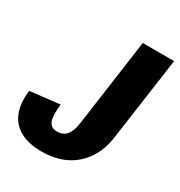

<svg xmlns="http://www.w3.org/2000/svg" viewBox="-173 -816 884 944"><g transform="rotate(30 268.5 -344.5)"><path d="M198 11Q125 11 77 -15.5Q29 -42 9 -93Q-11 -144 -2 -217L166 -236Q158 -169 169.5 -140.5Q181 -112 215 -112Q250 -112 269 -134.5Q288 -157 295 -205L364 -700H542L476 -232Q466 -155 429 -100.5Q392 -46 334 -17.5Q276 11 198 11Z"/></g></svg>

Font: Pathway Extreme Condensed ExtraBold
Style: Italic
Weight: 800
Width: 3
Italic angle: -8°
Version: Version 1.001;gftools[0.9.26]